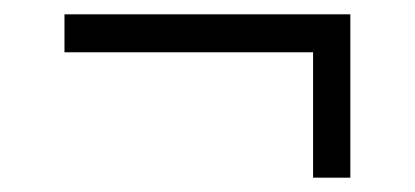

<svg xmlns="http://www.w3.org/2000/svg" viewBox="-20 -301 579 268"><path d="M417 -53H469V-281H70V-228H417Z"/></svg>

Font: Saira UNSAM Light SC
Style: Regular
Weight: 300
Designer: Hector Gatti with collaboration of the Omnibus-Type team
Foundry: Omnibus-Type
Version: Version 1.072;PS 001.072;hotconv 1.0.88;makeotf.lib2.5.64775